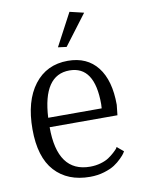

<svg xmlns="http://www.w3.org/2000/svg" viewBox="-83 -778 619 845"><g transform="rotate(-10 226.5 -355.5)"><path d="M248 -571 210 -576 287 -721 350 -706ZM251 10Q151 10 94 -52.5Q37 -115 37 -240Q37 -366 92 -438Q147 -510 242 -510Q328 -510 374.5 -450.5Q421 -391 421 -282L416 -236H113Q113 -34 259 -34Q284 -34 306.5 -40.5Q329 -47 343 -56.5Q357 -66 368 -76Q379 -86 384 -92L388 -99L417 -75Q415 -72 411.5 -66Q408 -60 393.5 -45.5Q379 -31 361.5 -19.5Q344 -8 314.5 1Q285 10 251 10ZM114 -278H353Q354 -288 354 -297Q354 -467 242 -467Q124 -467 114 -278Z"/></g></svg>

Font: Arsenal
Style: Regular
Weight: 400
Designer: Andrij Shevchenko
Foundry: Stairsfor
Version: Version 2.001;PS 002.001;hotconv 1.0.88;makeotf.lib2.5.64775